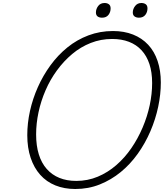

<svg xmlns="http://www.w3.org/2000/svg" viewBox="-20 -1242 1093 1281"><path d="M482 19Q409 19 349.5 -5Q290 -29 248.5 -75.5Q207 -122 184.5 -189Q162 -256 162 -340Q162 -420 180 -501.5Q198 -583 232.5 -660.5Q267 -738 316.5 -806Q366 -874 429.5 -925.5Q493 -977 570 -1006Q647 -1035 734 -1035Q808 -1035 867.5 -1011.5Q927 -988 968.5 -943.5Q1010 -899 1031.5 -835Q1053 -771 1053 -692Q1053 -613 1035.5 -530Q1018 -447 983.5 -366.5Q949 -286 899 -216Q849 -146 785.5 -94Q722 -42 646 -11.5Q570 19 482 19ZM489 -35Q565 -35 632 -63Q699 -91 755.5 -140Q812 -189 856 -253Q900 -317 931.5 -391Q963 -465 979 -540.5Q995 -616 995 -688Q995 -760 977 -814.5Q959 -869 924.5 -906.5Q890 -944 840.5 -963Q791 -982 728 -982Q653 -982 585.5 -955.5Q518 -929 461.5 -881.5Q405 -834 360 -772.5Q315 -711 284 -639.5Q253 -568 237 -493Q221 -418 221 -345Q221 -270 239 -212Q257 -154 292 -114.5Q327 -75 376.5 -55Q426 -35 489 -35ZM661 -1124Q642 -1124 631 -1132.5Q620 -1141 620 -1159Q620 -1182 635 -1202Q650 -1222 678 -1222Q695 -1222 706.5 -1213.5Q718 -1205 718 -1186Q718 -1161 703.5 -1142.5Q689 -1124 661 -1124ZM907 -1124Q889 -1124 877.5 -1132.5Q866 -1141 866 -1159Q866 -1182 881.5 -1202Q897 -1222 923 -1222Q941 -1222 952.5 -1213.5Q964 -1205 964 -1186Q964 -1161 949.5 -1142.5Q935 -1124 907 -1124Z"/></svg>

Font: Playwrite CO ExtraLight
Style: Regular
Weight: 250
Version: Version 1.002